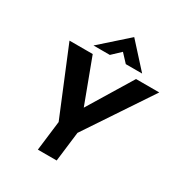

<svg xmlns="http://www.w3.org/2000/svg" viewBox="-219 -1127 1208 1282"><g transform="rotate(30 385.5 -486.0)"><path d="M288 -229 79 -736H258L401 -354L358 -351L592 -736H771L433 -229L405 0H260ZM483 -788 414 -862 449 -872 360 -788H234L441 -972H442L609 -788Z"/></g></svg>

Font: Josefin Sans Thin
Style: Bold Italic
Weight: 700
Italic angle: -7°
Version: Version 2.000